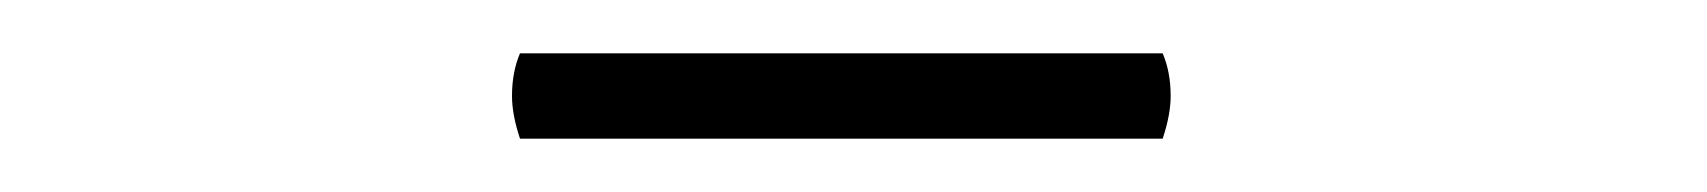

<svg xmlns="http://www.w3.org/2000/svg" viewBox="-20 -651 640 72"><path d="M416 -631Q419 -624 419 -615Q419 -608 416 -599H175Q172 -608 172 -615Q172 -624 175 -631Z"/></svg>

Font: Arima Madurai ExtraLight
Style: Regular
Weight: 275
Designer: Joana Correia and Natanael Gama
Foundry: NDISCOVER
Version: Version 1.020